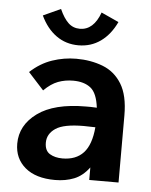

<svg xmlns="http://www.w3.org/2000/svg" viewBox="-50 -710 601 764"><g transform="rotate(5 250.0 -328.0)"><path d="M198 12Q121 12 78.5 -24Q36 -60 36 -119Q36 -193 102.5 -241.5Q169 -290 296 -290Q303 -290 314.5 -290Q326 -290 339 -289Q332 -347 306 -367.5Q280 -388 236 -388Q204 -388 176 -377.5Q148 -367 120 -339L58 -407Q98 -444 145 -460Q192 -476 241 -476Q299 -476 347 -457.5Q395 -439 423 -393.5Q451 -348 451 -268V0H334V-50Q308 -15 274 -1.5Q240 12 198 12ZM149 -133Q149 -101 169.5 -88.5Q190 -76 220 -76Q274 -76 304 -108.5Q334 -141 340 -211Q327 -211 315 -211.5Q303 -212 294 -212Q214 -212 181.5 -190Q149 -168 149 -133ZM325 -668 395 -636Q371 -585 332.5 -557.5Q294 -530 244 -530Q194 -530 155.5 -557.5Q117 -585 93 -636L163 -668Q179 -632 198 -614Q217 -596 244 -596Q299 -596 325 -668Z"/></g></svg>

Font: Inconsolata
Style: Bold
Weight: 700
Monospace: yes
Designer: Raph Levien, Cyreal, Brenton Simpson
Foundry: Raph Levien, Cyreal, Google
Version: Version 3.100; ttfautohint (v1.8.4.7-5d5b)